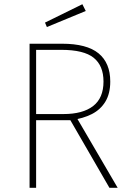

<svg xmlns="http://www.w3.org/2000/svg" viewBox="-20 -889 617 909"><path d="M274 -682Q391 -682 446.5 -636.5Q502 -591 502 -503Q502 -446 479 -408Q456 -370 415 -349Q374 -328 316 -320H144V-349H280Q372 -349 421 -387Q470 -425 470 -503Q470 -578 423.5 -615.5Q377 -653 270 -653H151V0H120V-682ZM343 -332 537 0H498L309 -327ZM370 -869 386 -837 202 -761 193 -782Z"/></svg>

Font: Firava
Style: Regular
Weight: 400
Designer: Carrois Corporate & Edenspiekermann AG
Foundry: Greg Finn Gibson
Version: Version 5.000